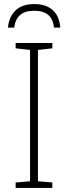

<svg xmlns="http://www.w3.org/2000/svg" viewBox="-20 -926 334 946"><path d="M238 0H57V-27L128 -33V-680L57 -688V-714H238V-688L167 -680V-33L238 -27ZM149 -906Q207 -906 240 -876Q273 -846 277 -790H246Q238 -873 149 -873Q102 -873 78.5 -851.5Q55 -830 50 -790H19Q25 -846 58 -876Q91 -906 149 -906Z"/></svg>

Font: Noto Sans ExtraLight
Style: Regular
Weight: 200
Designer: Monotype Design Team
Foundry: Monotype Imaging Inc.
Version: Version 2.007